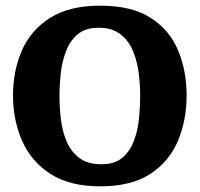

<svg xmlns="http://www.w3.org/2000/svg" viewBox="-20 -649 705 678"><path d="M334 9Q226 9 158 -35Q90 -79 58 -152Q26 -225 26 -312Q26 -399 57.5 -471Q89 -543 157 -586Q225 -629 334 -629Q445 -629 512 -586Q579 -543 609 -471Q639 -399 639 -312Q639 -225 608.5 -152Q578 -79 511 -35Q444 9 334 9ZM338 -69Q385 -69 412 -92Q439 -115 453 -152Q467 -189 471 -231.5Q475 -274 475 -312Q475 -348 470 -389.5Q465 -431 450 -468Q435 -505 405.5 -528Q376 -551 328 -551Q282 -551 254.5 -528Q227 -505 213 -468Q199 -431 194.5 -389.5Q190 -348 190 -312Q190 -271 195 -228Q200 -185 215.5 -149Q231 -113 260.5 -91Q290 -69 338 -69Z"/></svg>

Font: Manuale ExtraBold
Style: Regular
Weight: 800
Version: Version 1.002